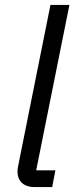

<svg xmlns="http://www.w3.org/2000/svg" viewBox="-20 -760 304 780"><path d="M192 0 205 -68H127L262 -740H185L54 -87C52 -77 51 -70 51 -63C51 -26 74 0 121 0Z"/></svg>

Font: LVC Sans
Style: Italic
Weight: 400
Italic angle: -11.31°
Designer: Mike Abbink, Paul van der Laan, Pieter van Rosmalen
Foundry: Bold Monday
Version: Version 3.0